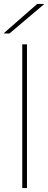

<svg xmlns="http://www.w3.org/2000/svg" viewBox="-25 -955 245 975"><path d="M112 -730V0H88V-730ZM-5 -785V-787L164 -935H198V-933L23 -785Z"/></svg>

Font: Nacelle Thin
Style: Regular
Weight: 100
Designer: Sora Sagano
Foundry: Sora Sagano
Version: Version 1.000;FEAKit 1.0